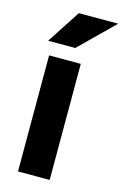

<svg xmlns="http://www.w3.org/2000/svg" viewBox="-121 -840 575 895"><g transform="rotate(15 167.0 -393.0)"><path d="M61 -560.1H213.9V0H61ZM144 -786.1H334L169.9 -625H39.1Z"/></g></svg>

Font: Mattone
Style: Regular
Weight: 400
Width: 6
Designer: Nunzio Mazzaferro
Foundry: Collletttivo
Version: Version 2.000;Glyphs 3.2 (3217)